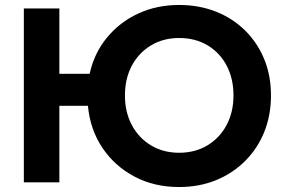

<svg xmlns="http://www.w3.org/2000/svg" viewBox="-20 -734 1147 773"><path d="M76 -700H219V-437H341Q359 -520 410.5 -582.5Q462 -645 536.5 -679.5Q611 -714 701 -714Q781 -714 848.5 -687.5Q916 -661 966 -612Q1016 -563 1043.5 -496.5Q1071 -430 1071 -350Q1071 -270 1044 -203Q1017 -136 967 -86Q917 -36 849.5 -8.5Q782 19 701 19Q601 19 521.5 -23Q442 -65 392.5 -138.5Q343 -212 334 -308H219V0H76ZM483 -350Q483 -283 510.5 -231Q538 -179 587.5 -149Q637 -119 701 -119Q766 -119 815.5 -149Q865 -179 892.5 -231Q920 -283 920 -350Q920 -417 893 -469Q866 -521 816.5 -551Q767 -581 701 -581Q637 -581 587.5 -551Q538 -521 510.5 -469Q483 -417 483 -350Z"/></svg>

Font: Von Semi
Style: Regular
Weight: 600
Version: Version 4.000; ttfautohint (v1.8.4.7-5d5b)